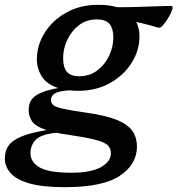

<svg xmlns="http://www.w3.org/2000/svg" viewBox="-86 -545 736 797"><path d="M182.5 232Q89.5 232 35.2 216Q-19 200 -42.5 173Q-66 146 -66 112.5Q-66 81.5 -50.2 59.2Q-34.5 37 3.2 21.5Q41 6 107.5 -5Q59.5 -21 46.2 -42.5Q33 -64 33 -88.5Q33 -130.5 66.2 -150.5Q99.5 -170.5 156 -179.5Q108 -195 87.8 -227.2Q67.5 -259.5 67 -298Q67 -357 99.5 -409Q132 -461 189.5 -493Q247 -525 321.5 -525Q367 -525 400.5 -515Q448.5 -515 494.2 -516.5Q540 -518 574.5 -519.2Q609 -520.5 622.5 -520.5Q630.5 -520.5 630.5 -514Q630.5 -507 624.2 -493.2Q618 -479.5 608.8 -464.8Q599.5 -450 590.2 -440Q581 -430 575.5 -430Q570 -430 547.2 -437Q524.5 -444 479.5 -454Q492.5 -428.5 493 -395Q493 -336 460.5 -284.2Q428 -232.5 370.5 -200.2Q313 -168 238.5 -168Q220 -168 203.5 -170Q158 -167.5 141.8 -157.2Q125.5 -147 125.5 -130.5Q125.5 -117.5 135 -109Q144.5 -100.5 176.2 -93.5Q208 -86.5 273.5 -77Q354.5 -65.5 400 -46.8Q445.5 -28 464 -0.8Q482.5 26.5 482.5 63Q482.5 137 411.8 184.5Q341 232 182.5 232ZM245 -228.5Q286.5 -229 318 -252.8Q349.5 -276.5 367 -313.5Q384.5 -350.5 384.5 -390Q384 -428 368 -446.2Q352 -464.5 315.5 -464.5Q273.5 -464.5 242.2 -440.8Q211 -417 193.5 -380Q176 -343 176 -303.5Q176 -265 192 -246.5Q208 -228 245 -228.5ZM40.5 91Q40.5 127.5 78.2 149.8Q116 172 211 172Q291.5 172 333 148.8Q374.5 125.5 374.5 91Q374.5 71 361.2 58Q348 45 309.2 35Q270.5 25 195 14Q169.5 10.5 148 6Q84 12.5 62.2 35.2Q40.5 58 40.5 91Z"/></svg>

Font: Newsreader 6pt Medium
Style: Italic
Weight: 500
Italic angle: -17°
Designer: Hugues Gentile
Foundry: Production Type
Version: Version 1.003; ttfautohint (v1.8.3)